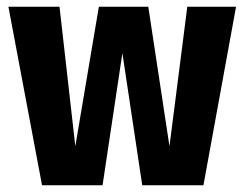

<svg xmlns="http://www.w3.org/2000/svg" viewBox="-20 -551 727 571"><path d="M585 0H403L344 -393L285 0H105L5 -531H157L204 -116L274 -531H421L484 -116L537 -531H682Z"/></svg>

Font: Fira Sans Condensed
Style: Bold
Weight: 700
Width: 3
Designer: bBox Type GmbH & Carrois Corporate GbR & Edenspiekermann AG
Foundry: bBox Type GmbH & Carrois Corporate GbR & Edenspiekermann AG
Version: Version 4.301